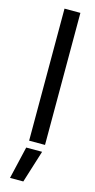

<svg xmlns="http://www.w3.org/2000/svg" viewBox="-133 -700 462 934"><g transform="rotate(15 98.0 -233.0)"><path d="M68 0V-665H148V0ZM92 199H25L63 36H143Z"/></g></svg>

Font: Sulphur Point
Style: Bold
Weight: 700
Designer: Noponies / Dale Sattler
Foundry: Noponies
Version: Version 1.000; ttfautohint (v1.8)